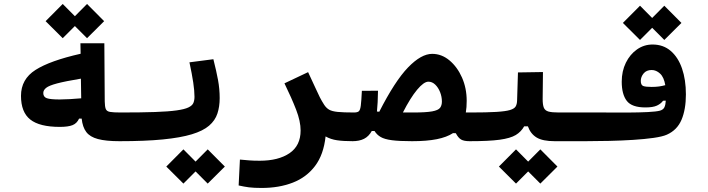

<svg xmlns="http://www.w3.org/2000/svg" viewBox="-20 -704 3556 964"><path d="M280.3 -66.9Q178.7 -66.9 132.1 -103.8Q85.4 -140.6 85.4 -222.7Q85.4 -306.6 158.4 -353Q231.4 -399.4 384.8 -434.1L383.8 -486.8H503.9L505.9 -194.8Q506.3 -168.9 511 -157Q515.6 -145 532.5 -142.1Q549.3 -139.2 585.9 -139.2Q606.4 -139.2 614.5 -120.6Q622.6 -102.1 622.6 -65.9Q622.6 -33.2 613.8 -14.2Q605 4.9 580.1 4.9Q511.7 4.9 471.7 -5.9Q431.6 -16.6 413.1 -41.3Q394.5 -65.9 390.1 -108.4H377Q366.2 -84.5 344.2 -75.7Q322.3 -66.9 280.3 -66.9ZM386.2 -309.1Q307.1 -295.9 266.6 -285.2Q226.1 -274.4 211.7 -262.9Q197.3 -251.5 197.3 -236.8Q197.3 -217.3 215.1 -210.9Q232.9 -204.6 279.8 -204.6Q300.3 -204.6 331.1 -206.3Q361.8 -208 387.7 -210.4ZM417 -512.2 356 -573.2 294.9 -512.2 209 -597.7 294.9 -684.1 356 -622.6 417 -684.1 502.9 -597.7Z M580.1 4.9Q565.9 4.9 558.8 -13.2Q551.8 -31.2 551.8 -75.7Q551.8 -115.2 562.7 -127.2Q573.7 -139.2 585.9 -139.2Q690.4 -139.2 758.5 -141.6Q826.7 -144 866.7 -149.7Q906.7 -155.3 926 -164.6Q945.3 -173.8 950.9 -187Q956.5 -200.2 956.5 -218.3Q956.5 -247.6 950.2 -290Q943.8 -332.5 931.2 -391.1L1051.3 -406.7Q1066.4 -347.2 1074.7 -302.2Q1083 -257.3 1083 -211.4Q1083 -168.5 1071.5 -133.8Q1060.1 -99.1 1029.8 -73Q999.5 -46.9 943.1 -29.8Q886.7 -12.7 797.9 -3.9Q709 4.9 580.1 4.9ZM1022.9 217.8 961.9 156.7 900.9 217.8 814.9 132.3 900.9 45.9 961.9 107.4 1022.9 45.9 1108.9 132.3Z M1614.7 -19Q1605 72.3 1561.8 129.4Q1518.6 186.5 1449.7 213.1Q1380.9 239.7 1293.9 239.7Q1254.9 239.7 1230.2 236.6Q1205.6 233.4 1178.2 227.1L1184.6 97.2Q1212.4 99.6 1231.9 101.3Q1251.5 103 1284.2 103Q1377.9 103 1433.6 65.2Q1489.3 27.3 1489.3 -48.8Q1489.3 -95.2 1466.8 -153.3Q1444.3 -211.4 1408.2 -285.6L1526.9 -341.8Q1549.3 -294.4 1562.5 -265.1Q1575.7 -235.4 1585.7 -215.8Q1595.7 -196.3 1607.4 -178.2Q1618.2 -161.6 1632.6 -153.3Q1647 -145 1675.5 -142.1Q1704.1 -139.2 1757.8 -139.2Q1794.4 -139.2 1794.4 -75.7Q1794.4 -34.2 1782 -14.6Q1769.5 4.9 1752 4.9Q1703.1 4.9 1671.9 0.2Q1640.6 -4.4 1614.7 -19Z M2337.9 4.9Q2309.6 4.9 2295.2 -3.4Q2280.8 -11.7 2268.6 -35.2L2254.4 -35.6Q2223.1 -15.1 2172.9 -5.1Q2122.6 4.9 2048.8 4.9Q1984.4 4.9 1947.5 0Q1910.6 -4.9 1891.4 -16.1Q1872.1 -27.3 1860.4 -46.4H1846.7Q1831.5 -19 1807.9 -7.1Q1784.2 4.9 1749 4.9L1757.8 -139.2Q1773.9 -139.2 1781.2 -145Q1788.6 -150.9 1791.5 -173.8Q1794.4 -196.8 1796.9 -248L1877.9 -248.5Q1877 -186.5 1872.6 -144Q1878.4 -143.6 1884.3 -143.1Q1962.9 -297.4 2028.8 -365.5Q2094.7 -433.6 2149.9 -433.6Q2197.3 -433.6 2236.6 -400.9Q2275.9 -368.2 2299.6 -314.7Q2323.2 -261.2 2323.2 -197.8Q2323.2 -164.6 2318.8 -139.2Q2329.6 -139.2 2343.8 -139.2Q2380.4 -139.2 2380.4 -75.7Q2380.4 -34.2 2367.9 -14.6Q2355.5 4.9 2337.9 4.9ZM2002.9 -139.2Q2026.4 -139.2 2054.2 -139.2Q2119.1 -139.2 2149.7 -144.8Q2180.2 -150.4 2189.5 -162.6Q2198.7 -174.8 2198.7 -194.3Q2198.7 -218.3 2189.7 -241.2Q2180.7 -264.2 2165.3 -279.1Q2149.9 -293.9 2130.9 -293.9Q2107.9 -293.9 2074.2 -253.4Q2040.5 -212.9 2002.9 -139.2Z M2337.9 4.9 2343.8 -139.2Q2424.8 -139.2 2471.7 -142.1Q2518.6 -145 2540.5 -151.6Q2562.5 -158.2 2569.1 -169.7Q2575.7 -181.2 2576.2 -198.7L2580.6 -340.3L2706.1 -342.3L2704.6 -206.5Q2704.6 -178.2 2710.4 -163.6Q2716.3 -148.9 2733.6 -144Q2751 -139.2 2786.1 -139.2H2929.7Q2966.3 -139.2 2966.3 -75.7Q2966.3 -34.2 2953.9 -14.6Q2941.4 4.9 2923.8 4.9H2765.1Q2705.1 4.9 2674.6 -13.4Q2644 -31.7 2630.4 -69.8H2611.8Q2596.7 -42.5 2569.6 -26.1Q2542.5 -9.8 2488.5 -2.4Q2434.6 4.9 2337.9 4.9ZM2692.9 217.8 2631.8 156.7 2570.8 217.8 2484.9 132.3 2570.8 45.9 2631.8 107.4 2692.9 45.9 2778.8 132.3Z M2919.9 4.9 2929.7 -139.2Q2949.2 -139.2 2968.8 -139.2Q2988.3 -139.2 3007.3 -139.2Q3072.8 -138.7 3131.6 -138.9Q3190.4 -139.2 3233.2 -141.4Q3275.9 -143.6 3293.5 -148.4Q3310.5 -153.3 3316.2 -166Q3321.8 -178.7 3322.8 -198.7L3309.1 -198.2Q3298.3 -183.1 3278.3 -173.8Q3258.3 -164.6 3220.7 -164.6Q3152.3 -164.6 3127 -197.5Q3101.6 -230.5 3101.6 -293.9Q3101.6 -346.7 3122.3 -388.9Q3143.1 -431.2 3178.2 -455.8Q3213.4 -480.5 3256.3 -480.5Q3310.1 -480.5 3347.4 -448.5Q3384.8 -416.5 3404.3 -360.1Q3423.8 -303.7 3423.8 -230Q3423.8 -154.8 3401.9 -102.8Q3379.9 -50.8 3328.1 -27.8Q3306.2 -18.1 3261.5 -11.7Q3216.8 -5.4 3158.9 -1.7Q3101.1 2 3038.8 3.4Q2976.6 4.9 2919.9 4.9ZM3320.3 -276.4Q3313.5 -316.9 3293.9 -334.7Q3274.4 -352.5 3252 -352.5Q3225.6 -352.5 3211.4 -335.2Q3197.3 -317.9 3197.3 -297.9Q3197.3 -276.9 3209.5 -272.2Q3221.7 -267.6 3251.5 -267.6Q3272.5 -267.6 3288.3 -269.8Q3304.2 -272 3320.3 -276.4ZM3315.4 -503.4 3254.4 -564.5 3193.4 -503.4 3107.4 -588.9 3193.4 -675.3 3254.4 -613.8 3315.4 -675.3 3401.4 -588.9Z"/></svg>

Font: CaskaydiaMono NF
Style: Bold
Weight: 700
Designer: Aaron Bell
Foundry: Saja Typeworks
Version: Version 2111.001; ttfautohint (v1.8.4);Nerd Fonts 3.1.1